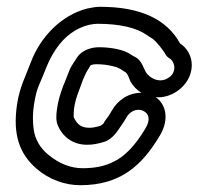

<svg xmlns="http://www.w3.org/2000/svg" viewBox="-20 -524 584 565"><path d="M396 -251C357 -251 326 -228 310 -200C305 -192 302 -186 299 -182C295 -176 288 -168 284 -160C283 -159 282 -158 276 -154C263 -150 252 -148 244 -148C222 -148 208 -155 197 -179C197 -179 196 -188 198 -205C200 -221 205 -239 213 -259L224 -289C228 -299 232 -306 234 -311L246 -331C247 -332 251 -335 264 -335C281 -335 297 -333 313 -329C334 -324 336 -319 350 -311C357 -305 360 -293 364 -284C372 -270 383 -259 396 -251ZM438 -238C483 -234 526 -266 539 -303C554 -345 535 -380 510 -396C471 -467 394 -504 275 -504C263 -504 251 -502 237 -499C162 -480 99 -417 70 -339C55 -298 38 -269 30 -216C17 -126 38 -71 87 -28C125 5 172 21 216 21C333 21 397 -35 451 -126C479 -174 468 -218 438 -238ZM474 -294C448 -278 419 -295 409 -312C401 -327 397 -343 383 -353C378 -357 373 -358 366 -363C346 -378 306 -385 271 -385C248 -385 220 -376 206 -354L192 -332C187 -324 183 -315 178 -301L166 -271C157 -248 151 -226 148 -205C145 -185 144 -168 151 -153C167 -118 197 -98 237 -98C253 -98 269 -101 288 -107C304 -112 320 -129 329 -143C338 -157 344 -164 353 -180C361 -194 381 -207 401 -198C418 -190 424 -173 408 -146C377 -94 346 -63 314 -48C289 -35 259 -29 223 -29C190 -29 156 -41 123 -68C97 -89 83 -115 79 -144C76 -167 76 -191 80 -216C84 -242 89 -261 95 -274C113 -314 120 -343 145 -380C171 -418 203 -441 242 -451C253 -453 260 -454 267 -454C334 -454 382 -442 412 -421C417 -417 423 -414 429 -410C439 -403 461 -376 467 -364C469 -360 473 -356 476 -354C496 -344 502 -310 474 -294Z"/></svg>

Font: AppleStorm
Style: XbdOutIta
Weight: 800
Foundry: Cannot Into Space Fonts
Version: Version 1.01